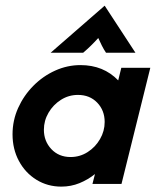

<svg xmlns="http://www.w3.org/2000/svg" viewBox="-20 -660 559 689"><path d="M200 9.7Q150.7 9.7 110.8 -14.9Q70.8 -39.6 47.9 -82.3Q25 -125 25 -177.8Q25 -227.8 45.1 -272.6Q65.3 -317.4 99.7 -352.1Q134 -386.8 177.8 -406.6Q221.5 -426.4 268.8 -426.4Q351.4 -426.4 404.2 -371.5L415.3 -416.7H519.4L416 0H311.8L320.8 -35.4Q295.8 -15.3 265.3 -2.8Q234.7 9.7 200 9.7ZM233.3 -96.5Q266.7 -96.5 294.4 -114.2Q322.2 -131.9 338.9 -160.8Q355.6 -189.6 355.6 -222.2Q355.6 -263.9 328.8 -291.7Q302.1 -319.4 259.7 -319.4Q226.4 -319.4 198.6 -301.7Q170.8 -284 154.2 -255.6Q137.5 -227.1 137.5 -194.4Q137.5 -153.5 164.2 -125Q191 -96.5 233.3 -96.5ZM161.8 -470.8 355.6 -639.6 466 -470.8H360.4Q352.1 -483.3 345.8 -495.8Q339.6 -508.3 332.6 -523.6Q318.7 -508.3 305.9 -495.8Q293.1 -483.3 278.5 -470.8Z"/></svg>

Font: Afacad
Style: Bold Italic
Weight: 700
Italic angle: -14°
Designer: Kristian Moeller
Foundry: Dicotype
Version: Version 1.000; ttfautohint (v1.8.4.7-5d5b)